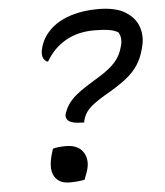

<svg xmlns="http://www.w3.org/2000/svg" viewBox="-52 -766 704 820"><g transform="rotate(-5 300.0 -356.5)"><path d="M399 -720Q474 -720 516 -693.5Q558 -667 571 -626Q584 -585 572 -542L570 -534Q560 -496 542 -468Q524 -440 495 -416Q466 -392 422 -366L393 -349Q343 -319 324 -298Q305 -277 299 -251L298 -243H291Q248 -243 232 -255.5Q216 -268 223 -290L225 -294Q236 -326 263 -352Q290 -378 348 -413L374 -429Q424 -459 448.5 -487.5Q473 -516 482 -553Q487 -569 486 -584.5Q485 -600 477 -613Q462 -623 436.5 -627Q411 -631 374 -631Q304 -631 251.5 -601Q199 -571 167 -516H161Q148 -525 144.5 -538Q141 -551 145 -569Q150 -593 163.5 -616.5Q177 -640 204 -663Q235 -689 285 -704.5Q335 -720 399 -720ZM278 1Q250 7 214 7Q168 7 149 -25.5Q130 -58 148 -120L155 -143Q168 -146 180.5 -147.5Q193 -149 210 -149Q266 -149 287 -112Q308 -75 287 -23Z"/></g></svg>

Font: Recursive Mn Csl St
Style: Italic
Weight: 400
Italic angle: -15°
Monospace: yes
Version: Version 1.079;hotconv 1.0.112;makeotfexe 2.5.65598; ttfautoh